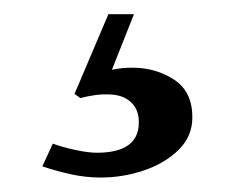

<svg xmlns="http://www.w3.org/2000/svg" viewBox="-20 -32 328 268"><path d="M248.5 131.8Q248.5 158.2 229.5 177Q210.4 195.8 181.2 205.8Q151.9 215.8 120.1 215.8Q99.6 215.8 78.6 211.2Q57.6 206.5 39.1 200.2L53.7 168.5Q66.4 173.3 84.7 177.2Q103 181.2 115.2 181.2Q173.8 181.2 173.8 138.7Q173.8 121.6 163.8 111.6Q153.8 101.6 137.2 100.1Q125.5 99.1 113.8 100.6Q102.1 102.1 92.3 105L84 99.1L131.3 -12.2H167L136.2 65.4Q149.4 62.5 165 62.5Q197.3 62.5 222.9 79.1Q248.5 95.7 248.5 131.8Z"/></svg>

Font: BabelStone Englisc
Style: Regular
Weight: 400
Designer: Andrew West
Foundry: BabelStone
Version: Version 1.000 June 24, 2023